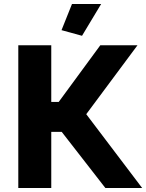

<svg xmlns="http://www.w3.org/2000/svg" viewBox="-20 -935 727 955"><path d="M388 -757 286 -785 338 -915H483ZM235 -428H272L479 -710H664L409 -367L687 0H504L287 -279H235V0H71V-710H235Z"/></svg>

Font: Oxford Sans
Style: Regular
Weight: 800
Designer: Matt McInerney, Pablo Impallari, Rodrigo Fuenzalida
Foundry: Matt McInerney, Pablo Impallari, Rodrigo Fuenzalida
Version: Version 3.000g; ttfautohint (v1.5) -l 8 -r 28 -G 28 -x 14 -D